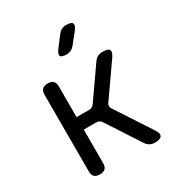

<svg xmlns="http://www.w3.org/2000/svg" viewBox="-186 -909 972 1043"><g transform="rotate(-30 300.0 -387.5)"><path d="M137 10Q114 10 103 -1Q92 -12 92 -35V-515Q92 -538 103 -549Q114 -560 137 -560Q160 -560 171 -549Q182 -538 182 -515V-323H260Q270 -323 278 -327Q286 -331 292 -339L427 -532Q437 -546 450.5 -553Q464 -560 481 -560Q516 -560 523 -546.5Q530 -533 510 -504L370 -304Q364 -296 364 -287.5Q364 -279 369 -271L514 -49Q534 -20 525.5 -5Q517 10 482 10Q465 10 451.5 3Q438 -4 428 -19L292 -228Q287 -236 279 -240.5Q271 -245 261 -245H182V-35Q182 -12 171 -1Q160 10 137 10ZM306 -645Q275 -645 269 -657Q263 -669 282 -694L331 -759Q341 -772 353.5 -778.5Q366 -785 383 -785Q415 -785 421.5 -772.5Q428 -760 408 -734L356 -669Q346 -657 334 -651Q322 -645 306 -645Z"/></g></svg>

Font: Maple Mono
Style: Regular
Weight: 400
Monospace: yes
Designer: subframe7536
Version: Version 7.300